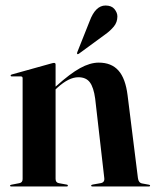

<svg xmlns="http://www.w3.org/2000/svg" viewBox="-20 -676 564 696"><path d="M181.5 -442V-362L184.5 -364.5Q234 -409 270.2 -429Q306.5 -449 338 -449Q384 -449 409.5 -420.2Q435 -391.5 442.5 -330.5L480 -30.5Q482 -13.5 495 -11L519.5 -6.5Q524 -6 524 -3Q524 0 520 0H315Q310.5 0 310.5 -3Q310.5 -6 316 -7L344.5 -12Q360 -14.5 358 -30.5L325 -318.5Q319.5 -359 305.8 -377.5Q292 -396 264 -396Q230 -396 189 -359L181.5 -352V-27.5Q181.5 -14 193.5 -12L221 -7Q226 -6.5 226 -3Q226 0 222 0H20.5Q16.5 0 16.5 -3Q16.5 -5.5 21.5 -6.5L50 -12Q62 -14 62 -27V-392.5Q62 -399 55.5 -399H23Q18.5 -399 18.5 -402.5Q18.5 -404.5 22.5 -406L166 -446Q173 -448 176 -448Q181.5 -448 181.5 -442ZM305 -599.5Q326 -656 362.5 -656Q384.5 -656 395 -643Q405.5 -630 405.5 -616.5Q405.5 -595.5 392.8 -580Q380 -564.5 362.5 -552L265.5 -481Q262 -478.5 260 -480.5Q258.5 -482 260 -486.5Z"/></svg>

Font: Fraunces 144pt SemiBold
Style: Regular
Weight: 600
Version: Version 1.000;[0bf87f6ff]